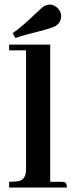

<svg xmlns="http://www.w3.org/2000/svg" viewBox="-20 -833 342 853"><path d="M227.5 -717.8Q247.1 -730.5 251 -752Q255.9 -782.2 229.5 -802.7Q218.8 -810.5 207 -812.5Q191.4 -813.5 175.8 -805.7Q164.1 -797.9 118.2 -753.9Q76.2 -713.9 36.1 -685.5L48.8 -664.1Q76.2 -674.8 177.7 -700.2Q212.9 -710 227.5 -717.8ZM252.9 -25.4H203.1V-634.8H20.5V-609.4H95.7V-80.1Q95.7 -38.1 66.4 -29.3Q51.8 -25.4 20.5 -25.4V0H277.3Q277.3 -21.5 264.6 -24.4Q258.8 -25.4 252.9 -25.4Z"/></svg>

Font: Abhaya Libre
Style: Bold
Weight: 700
Designer: Pushpananda Ekanayake, Sol Matas, Pathum Egodawatta
Foundry: Mooniak
Version: Version 1.050 ; ttfautohint (v1.6)